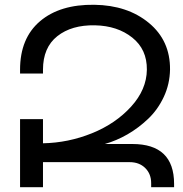

<svg xmlns="http://www.w3.org/2000/svg" viewBox="-20 -784 765 804"><path d="M534 -181Q709 -181 709 -14V0H613V-17Q613 -56 588 -80.5Q563 -105 523 -105H160V0H64V-285H160V-184Q266 -186 365 -226Q464 -266 529 -337.5Q594 -409 595 -492Q596 -577 534 -626.5Q472 -676 378 -678Q280 -680 220 -632.5Q160 -585 160 -492V-476H64V-492Q64 -624 147.5 -695Q231 -766 375 -764Q514 -762 603.5 -688Q693 -614 692 -493Q691 -432 666 -378.5Q641 -325 600.5 -286.5Q560 -248 514 -221.5Q468 -195 419 -181Z"/></svg>

Font: Montserrat arm
Style: Regular
Weight: 400
Designer: Julieta Ulanovsky
Foundry: Julieta Ulanovsky
Version: Version 6.000;PS 006.000;hotconv 1.0.88;makeotf.lib2.5.64775